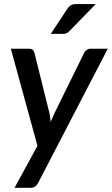

<svg xmlns="http://www.w3.org/2000/svg" viewBox="-20 -748 546 938"><path d="M33 0ZM166 146Q154 169.5 130.5 169.5H51L163 -35.5L33 -510H122Q134.5 -510 140.5 -503.8Q146.5 -497.5 148.5 -489L220.5 -199.5Q223 -188 224.8 -176.2Q226.5 -164.5 227.5 -152.5Q232.5 -164.5 237.8 -176.2Q243 -188 248.5 -200L391 -489.5Q395.5 -498.5 403.8 -504.2Q412 -510 421 -510H506.5ZM447.5 -728 321.5 -598.5Q313 -589.5 305.8 -586Q298.5 -582.5 287 -582.5H228L308 -703.5Q316 -716 325.2 -722Q334.5 -728 351.5 -728Z"/></svg>

Font: Lato Semibold
Style: Italic
Weight: 600
Italic angle: -7°
Designer: Lukasz Dziedzic
Foundry: tyPoland Lukasz Dziedzic
Version: Version 2.006; 2014-01-15